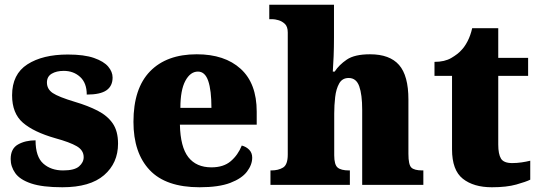

<svg xmlns="http://www.w3.org/2000/svg" viewBox="-20 -780 2275 810"><path d="M243 10Q159 10 111.5 -6Q64 -22 44.5 -49.5Q25 -77 25 -109Q25 -153 56 -170.5Q87 -188 130 -188Q130 -119 162.5 -90Q195 -61 246 -61Q294 -61 313.5 -78Q333 -95 333 -117Q333 -146 304 -163Q275 -180 213 -197Q122 -223 76.5 -262.5Q31 -302 31 -378Q31 -467 95.5 -508.5Q160 -550 266 -550Q335 -550 376.5 -535.5Q418 -521 436.5 -499Q455 -477 455 -453Q455 -417 429 -399Q403 -381 346 -381Q346 -430 318 -455.5Q290 -481 249 -481Q218 -481 198 -469Q178 -457 178 -432Q178 -404 202.5 -387.5Q227 -371 297 -350Q351 -334 392 -313Q433 -292 455.5 -259.5Q478 -227 478 -174Q478 -92 419 -41Q360 10 243 10Z M822 10Q680 10 611.5 -62.5Q543 -135 543 -266Q543 -407 613 -479Q683 -551 810 -551Q928 -551 995.5 -489.5Q1063 -428 1063 -309V-254H739Q741 -160 774.5 -117Q808 -74 872 -74Q923 -74 953.5 -100Q984 -126 1000 -166Q1019 -161 1031.5 -148Q1044 -135 1044 -115Q1044 -85 1022 -56Q1000 -27 951.5 -8.5Q903 10 822 10ZM872 -325Q872 -399 858.5 -438.5Q845 -478 815 -478Q783 -478 762 -439Q741 -400 741 -325Z M1121 0V-61H1125Q1154 -61 1174 -73Q1194 -85 1194 -128V-643Q1194 -668 1181.5 -679.5Q1169 -691 1154 -695Q1139 -699 1131 -699H1116V-760H1389V-622Q1389 -581 1387.5 -542.5Q1386 -504 1384 -478H1392Q1410 -506 1443 -528.5Q1476 -551 1541 -551Q1624 -551 1663.5 -506Q1703 -461 1703 -360V-131Q1703 -85 1715.5 -73Q1728 -61 1762 -61H1766V0H1508V-317Q1508 -381 1495.5 -416Q1483 -451 1451 -451Q1424 -451 1411 -428Q1398 -405 1394 -370.5Q1390 -336 1390 -301V-125Q1390 -85 1404.5 -73Q1419 -61 1452 -61H1456V0Z M2055 10Q1978 10 1932.5 -26Q1887 -62 1887 -150V-460H1813V-519Q1856 -519 1884 -535.5Q1912 -552 1926 -568Q1940 -582 1952.5 -606Q1965 -630 1972 -661H2082V-536H2208V-460H2082V-170Q2082 -130 2093.5 -111Q2105 -92 2141 -92Q2161 -92 2181 -95Q2201 -98 2217 -102V-22Q2199 -13 2158 -1.5Q2117 10 2055 10Z"/></svg>

Font: Noto Serif Hentaigana Black
Style: Regular
Weight: 900
Designer: Kazuhiro Yamada
Foundry: nipponia
Version: Version 1.000; ttfautohint (v1.8.4.7-5d5b)